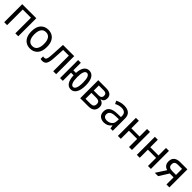

<svg xmlns="http://www.w3.org/2000/svg" viewBox="516 -2285 4034 4034"><g transform="rotate(45 2533.5 -268.0)"><path d="M73 0V-536H491V0H404V-464H160V0Z M846 10Q777 10 724.5 -21.5Q672 -53 642 -115Q612 -177 612 -270Q612 -407 676 -476.5Q740 -546 843 -546Q911 -546 964 -515Q1017 -484 1047 -422Q1077 -360 1077 -267Q1077 -130 1012.5 -60Q948 10 846 10ZM845 -62Q916 -62 952 -116.5Q988 -171 988 -269Q988 -367 951.5 -420.5Q915 -474 844 -474Q773 -474 736.5 -420.5Q700 -367 700 -269Q700 -171 736.5 -116.5Q773 -62 845 -62Z M1210 11Q1181 11 1159 3V-71Q1169 -68 1177 -67Q1185 -66 1194 -66Q1227 -66 1242 -88Q1257 -110 1263 -174Q1267 -224 1270 -272Q1273 -320 1276 -382Q1279 -444 1284 -536H1617V0H1530V-464H1361Q1357 -398 1354.5 -347Q1352 -296 1349 -252.5Q1346 -209 1343 -166Q1334 -71 1304.5 -30Q1275 11 1210 11Z M1733 0V-536H1815V-313H1892Q1899 -429 1941 -488Q1983 -547 2057 -547Q2138 -547 2181.5 -477Q2225 -407 2225 -272Q2225 -136 2180.5 -62.5Q2136 11 2057 11Q1982 11 1939.5 -54.5Q1897 -120 1892 -243H1815V0ZM2057 -60Q2097 -60 2119.5 -112.5Q2142 -165 2142 -272Q2142 -377 2120 -427Q2098 -477 2057 -477Q2016 -477 1994.5 -427Q1973 -377 1973 -272Q1973 -165 1995 -112.5Q2017 -60 2057 -60Z M2332 0V-536H2569Q2649 -536 2694 -503Q2739 -470 2739 -401Q2739 -353 2716 -324.5Q2693 -296 2651 -286V-282Q2696 -275 2724.5 -243Q2753 -211 2753 -156Q2753 -84 2709 -42Q2665 0 2574 0ZM2419 -315H2560Q2651 -315 2651 -392Q2651 -429 2629.5 -447.5Q2608 -466 2561 -466H2419ZM2419 -70H2565Q2615 -70 2640.5 -90.5Q2666 -111 2666 -159Q2666 -205 2640 -225.5Q2614 -246 2564 -246H2419Z M3042 11Q2968 11 2920.5 -28.5Q2873 -68 2873 -148Q2873 -234 2932.5 -276.5Q2992 -319 3107 -322L3217 -325V-352Q3217 -421 3181.5 -447.5Q3146 -474 3090 -474Q3046 -474 3007.5 -462.5Q2969 -451 2936 -432L2904 -499Q2944 -519 2989.5 -533Q3035 -547 3095 -547Q3192 -547 3245.5 -502Q3299 -457 3299 -362V0H3230L3217 -75H3213Q3182 -33 3140 -11Q3098 11 3042 11ZM3058 -62Q3099 -62 3135 -78.5Q3171 -95 3194 -128.5Q3217 -162 3217 -214V-262L3126 -259Q3036 -256 2996.5 -228.5Q2957 -201 2957 -151Q2957 -104 2985.5 -83Q3014 -62 3058 -62Z M3451 0V-536H3538V-313H3782V-536H3869V0H3782V-241H3538V0Z M4014 0V-536H4101V-313H4345V-536H4432V0H4345V-241H4101V0Z M4548 0 4693 -224Q4638 -238 4609 -276.5Q4580 -315 4581 -376Q4581 -455 4629.5 -495.5Q4678 -536 4766 -536H4981V0H4894V-212H4780L4647 0ZM4783 -284H4894V-463H4772Q4721 -463 4695.5 -442.5Q4670 -422 4671 -376Q4670 -327 4698 -305.5Q4726 -284 4783 -284Z"/></g></svg>

Font: Noto Sans Mono SemiCondensed
Style: Regular
Weight: 400
Width: 4
Designer: Monotype Design Team
Foundry: Monotype Imaging Inc.
Version: Version 2.014